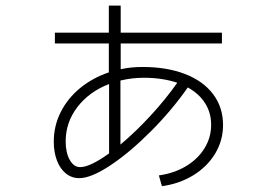

<svg xmlns="http://www.w3.org/2000/svg" viewBox="-20 -634 978 678"><path d="M173.8 -518.6H364.3V-614.3H406.2V-518.6H763.7V-480.5H406.2V-389.6Q441.9 -397.5 483.4 -397.5Q569.3 -397.5 633.5 -372.6Q697.8 -347.7 732.7 -301.3Q767.6 -254.9 767.6 -192.4Q767.6 -138.2 740 -92Q712.4 -45.9 663.1 -15.4Q613.8 15.1 551.8 23.4L541 -14.6Q594.7 -22 636.7 -47.1Q678.7 -72.3 702.1 -110.4Q725.6 -148.4 725.6 -193.4Q725.6 -235.8 704.3 -269.5Q683.1 -303.2 643.1 -325.2Q586.9 -244.6 512.9 -170.4Q439 -96.2 370.4 -50.5Q301.8 -4.9 259.8 -4.9Q233.4 -4.9 212.9 -21.2Q192.4 -37.6 181.2 -66.9Q169.9 -96.2 169.9 -133.8Q169.9 -189.5 194.3 -238Q218.8 -286.6 262.7 -322.8Q306.6 -358.9 364.3 -378.4V-480.5H173.8ZM262.7 -43.9Q297.4 -43.5 365.2 -92.3V-337.4Q294.9 -310.1 253.4 -256.1Q211.9 -202.1 211.9 -134.8Q211.9 -94.7 226.3 -69.3Q240.7 -43.9 262.7 -43.9ZM606 -341.8Q553.2 -359.4 488.3 -359.4Q445.3 -359.4 405.3 -349.6V-123.5Q458 -167.5 511.2 -225.1Q564.5 -282.7 606 -341.8Z"/></svg>

Font: Pretendard JP ExtraLight
Style: Regular
Weight: 200
Designer: Base glyphs from Inter by Rasmus Andersson; Hangeul glyphs from Noto Sans CJK(Source Han Sans) by Jang Soo-young and Kan
Foundry: Kil Hyung-jin
Version: Version 1.309